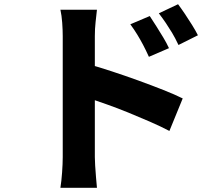

<svg xmlns="http://www.w3.org/2000/svg" viewBox="-20 -827 1040 909"><path d="M689 -751Q703 -730 720 -703Q737 -676 753 -649.5Q769 -623 780 -599L685 -558Q670 -591 657 -615.5Q644 -640 630 -663Q616 -686 597 -712ZM823 -807Q838 -787 855.5 -761Q873 -735 889.5 -708.5Q906 -682 917 -660L825 -614Q809 -648 794.5 -672Q780 -696 765.5 -717.5Q751 -739 732 -764ZM277 -83Q277 -104 277 -148Q277 -192 277 -249Q277 -306 277 -368.5Q277 -431 277 -488.5Q277 -546 277 -590.5Q277 -635 277 -656Q277 -685 274.5 -719.5Q272 -754 266 -781H439Q436 -754 432.5 -722Q429 -690 429 -656Q429 -632 429 -586Q429 -540 429 -482.5Q429 -425 429 -364Q429 -303 429 -246.5Q429 -190 429 -146.5Q429 -103 429 -83Q429 -70 430.5 -43.5Q432 -17 434.5 11.5Q437 40 439 62H266Q271 31 274 -11Q277 -53 277 -83ZM396 -524Q446 -510 508.5 -489.5Q571 -469 634.5 -446Q698 -423 753.5 -401Q809 -379 845 -361L782 -207Q740 -229 689.5 -251Q639 -273 587.5 -294Q536 -315 486.5 -332.5Q437 -350 396 -364Z"/></svg>

Font: Noto Sans SC ExtraBold
Style: Regular
Weight: 800
Designer: Ryoko NISHIZUKA 西塚涼子 (kana, bopomofo & ideographs); Paul D. Hunt (Latin, Greek & Cyrillic); Sandoll Communications 산돌커뮤니
Foundry: Adobe
Version: Version 2.004-H2;hotconv 1.0.118;makeotfexe 2.5.65603